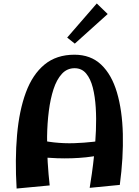

<svg xmlns="http://www.w3.org/2000/svg" viewBox="-20 -1082 801 1109"><path d="M498 3Q503 -27 510.5 -78.5Q518 -130 524.5 -194.5Q531 -259 534 -327.5Q537 -396 533 -460.5Q529 -525 516 -576Q503 -627 477.5 -657.5Q452 -688 411 -688Q367 -688 337 -655Q307 -622 289 -566.5Q271 -511 262 -440.5Q253 -370 252 -294Q251 -218 255.5 -145Q260 -72 267 -11L76 7Q66 -161 78.5 -302.5Q91 -444 129.5 -548Q168 -652 237 -709Q306 -766 410 -766Q504 -766 564.5 -708.5Q625 -651 655.5 -548Q686 -445 689.5 -308.5Q693 -172 672 -14ZM134 -181 170 -284Q231 -266 291.5 -259.5Q352 -253 409 -255Q466 -257 518.5 -263Q571 -269 617 -276L626 -204Q558 -182 477.5 -173.5Q397 -165 310.5 -168Q224 -171 134 -181ZM412 -830 368 -865 539 -1062 602 -1001Z"/></svg>

Font: Marhey Light Medium
Style: Regular
Weight: 500
Version: Version 1.000